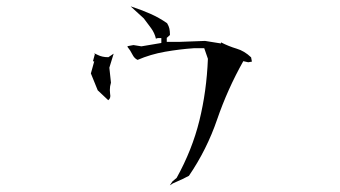

<svg xmlns="http://www.w3.org/2000/svg" viewBox="-20 -699 1040 588"><path d="M490.7 -570.8V-583L500.5 -591.8Q500.5 -603 498.8 -611.1Q497.1 -619.1 491.7 -627.9Q467.3 -645 439.5 -657.2Q411.6 -669.4 381.3 -679.2H380.4L420.4 -642.6Q432.1 -627.4 442.9 -612.5Q453.6 -597.7 457.5 -580.6L463.4 -582.5H474.1V-567.4L413.1 -557.1L388.7 -561L370.6 -557.6V-555.2Q378.9 -545.4 385.7 -531.7Q391.6 -520 401.4 -515.6Q440.9 -532.7 485.4 -540.5Q529.8 -548.3 573.2 -551.3H605.5L616.7 -519Q612.8 -419.4 590.6 -329.6Q568.4 -239.7 521 -154.3L508.3 -143.6L500 -131.3Q509.3 -138.2 520 -142.1Q539.6 -150.4 558.6 -160.6Q613.3 -240.7 645 -333.3Q676.8 -425.8 725.1 -511.7L740.2 -508.3L751.5 -510.3L749 -523.4Q728.5 -543 704.6 -550Q680.7 -557.1 656.7 -569.3V-565.9L607.9 -573.7L530.3 -570.8ZM317.9 -405.8Q317.9 -408.2 317.1 -412.6Q316.4 -417 316.4 -423.3Q316.4 -435.1 319.8 -445.8L314.9 -491.7L328.1 -534.7L312 -523.9H310.5Q293 -523.9 279.3 -530.8Q273.9 -533.7 268.1 -536.1L270.5 -533.2L264.6 -511.2H268.6L258.3 -474.1L279.3 -422.4L311.5 -392.1L313.5 -394Q317.9 -397.9 317.9 -405.8Z"/></svg>

Font: Bakudai
Style: Light
Weight: 300
Version: Version 1.48